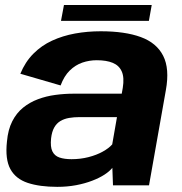

<svg xmlns="http://www.w3.org/2000/svg" viewBox="-20 -720 706 746"><path d="M202.5 6Q241.5 6 275.8 -0.5Q310 -7 338 -17.8Q366 -28.5 386 -41.5Q406 -54.5 416.5 -68L419 0H559L624.5 -370Q639.5 -453 614 -503.2Q588.5 -553.5 527 -576Q465.5 -598.5 371.5 -598.5Q319.5 -598.5 271.5 -589.8Q223.5 -581 182.2 -562Q141 -543 109.5 -511.2Q78 -479.5 59 -433.5L215.5 -388Q229 -424.5 251 -446Q273 -467.5 300 -476.8Q327 -486 356 -486Q393.5 -486 418.2 -475.8Q443 -465.5 453.2 -442Q463.5 -418.5 457 -378.5L453 -356H265.5Q230.5 -356 195 -351.2Q159.5 -346.5 127.5 -334.5Q95.5 -322.5 69.8 -301.8Q44 -281 27.5 -248.5Q11 -216 7 -170Q-0.5 -101.5 20.2 -63.2Q41 -25 87.5 -9.5Q134 6 202.5 6ZM258 -101.5Q230 -101.5 211 -108Q192 -114.5 183.5 -132Q175 -149.5 178.5 -182.5Q181.5 -208.5 190.8 -224.8Q200 -241 214.8 -249.8Q229.5 -258.5 248.5 -261.8Q267.5 -265 289.5 -265H434.5L416 -159Q403 -144 379 -130.8Q355 -117.5 323.8 -109.5Q292.5 -101.5 258 -101.5ZM217 -639H558.5L569.5 -700.5H228.5Z"/></svg>

Font: Anybody
Style: Bold Italic
Weight: 700
Italic angle: -10°
Designer: Tyler Finck
Foundry: Etcetera Type Company
Version: Version 1.113;gftools[0.9.25]